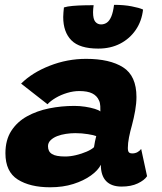

<svg xmlns="http://www.w3.org/2000/svg" viewBox="-20 -786 688 814"><path d="M192.5 8Q107.5 8 55.2 -25Q3 -58 3 -136.5Q3 -192.5 27.8 -231Q52.5 -269.5 94.5 -292.8Q136.5 -316 188.2 -326.5Q240 -337 295 -337Q318.5 -337 341.2 -333.5Q364 -330 381.8 -324.5Q399.5 -319 405.5 -313.5Q406 -320.5 405.2 -335.8Q404.5 -351 399.5 -360.5Q391 -380 371 -390Q351 -400 316 -400Q291 -400 264.5 -392Q238 -384 216 -371Q194 -358 181.5 -344L69.5 -431.5Q116 -478 190.5 -507.2Q265 -536.5 345 -536.5Q445.5 -536.5 502 -500.5Q558.5 -464.5 558.5 -375Q558.5 -347.5 553 -316.5Q547.5 -285.5 539.5 -255.5Q532 -229.5 527 -204.2Q522 -179 522 -158.5Q522 -144.5 526.8 -140Q531.5 -135.5 540 -135.5Q552.5 -135.5 562 -140.5Q571.5 -145.5 578.5 -154.5L603.5 -39Q592.5 -22 564.2 -8.5Q536 5 495.5 5Q452.5 5 430 -18.2Q407.5 -41.5 407.5 -87.5Q396 -64 365.5 -42Q335 -20 291 -6Q247 8 192.5 8ZM256.5 -122.5Q277.5 -122.5 301.8 -128.2Q326 -134 347 -143Q368 -152 378.5 -162Q380 -173 382.8 -186.8Q385.5 -200.5 388 -209Q379 -213 353 -217.2Q327 -221.5 299 -221.5Q280 -221.5 259.8 -218.5Q239.5 -215.5 222.2 -208.8Q205 -202 194.2 -191.2Q183.5 -180.5 183.5 -166Q183.5 -143.5 200.2 -133Q217 -122.5 256.5 -122.5ZM586.5 -745.5Q581 -696.5 555.5 -659.2Q530 -622 489.5 -601Q449 -580 396.5 -580Q317.5 -580 282.8 -615Q248 -650 248 -714Q248 -723.5 249 -733.8Q250 -744 251 -754.5Q265 -759 288.5 -761Q312 -763 336.5 -763.5Q361 -764 377 -764Q376 -756 375.2 -748.5Q374.5 -741 374.5 -734.5Q374.5 -705 384 -693.8Q393.5 -682.5 408.5 -682.5Q422 -682.5 433 -690Q444 -697.5 451.8 -715.8Q459.5 -734 463.5 -765.5Q505 -765.5 537.8 -759.2Q570.5 -753 586.5 -745.5Z"/></svg>

Font: Grandstander Thin ExtraBold
Style: Italic
Weight: 800
Italic angle: -15°
Version: Version 1.200